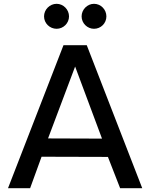

<svg xmlns="http://www.w3.org/2000/svg" viewBox="-20 -987 789 1007"><path d="M277 -836C312 -836 342 -865 342 -901C342 -937 312 -967 277 -967C241 -967 211 -937 211 -901C211 -865 241 -836 277 -836ZM473 -836C509 -836 538 -865 538 -901C538 -937 509 -967 473 -967C438 -967 408 -937 408 -901C408 -865 438 -836 473 -836ZM546 -164 610 0H726L435 -750H313L22 0H138L198 -165ZM515 -260 232 -261 374 -638Z"/></svg>

Font: Oakes Medium
Style: Regular
Weight: 500
Designer: Samuel Oakes
Foundry: Samuel Oakes
Version: Version 1.003;PS 001.003;hotconv 1.0.88;makeotf.lib2.5.64775